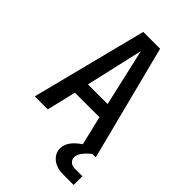

<svg xmlns="http://www.w3.org/2000/svg" viewBox="-273 -833 1146 1146"><g transform="rotate(45 300.0 -260.0)"><path d="M43 0 229 -730H371L558 0H529L523 5Q466 53 466 90Q466 110 480 123Q494 136 518 136H581V210H494Q437 210 403 182Q369 154 369 112Q369 83 388 55Q407 27 448 -1L404 -185H197L153 0ZM217 -275H383L300 -639Z"/></g></svg>

Font: Tiny SemiBold
Style: Regular
Weight: 600
Designer: Philipp Nurullin, Konstantin Bulenkov
Foundry: JetBrains
Version: Version 2.251; ttfautohint (v1.8.4.7-5d5b)